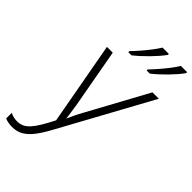

<svg xmlns="http://www.w3.org/2000/svg" viewBox="-310 -1026 1121 1121"><g transform="rotate(45 250.0 -465.5)"><path d="M31.7 8.8Q13.2 8.8 -2.4 5.6Q-18.1 2.4 -27.8 -2.4V-48.8Q-15.6 -42 -1.2 -38.6Q13.2 -35.2 28.8 -35.2Q51.8 -35.2 70.3 -43.7Q88.9 -52.2 106.4 -71.5Q124 -90.8 143.3 -122.6Q162.6 -154.3 186 -200.7L92.8 -713.9H140.6L207 -347.2Q209.5 -330.6 211.9 -313.2Q214.4 -295.9 216.8 -279.8Q219.2 -263.7 220.7 -249.5Q229.5 -269.5 241 -293.7Q252.4 -317.9 264.6 -339.8L468.3 -713.9H521L211.4 -147.5Q183.1 -95.2 156.5 -60.5Q129.9 -25.9 100.1 -8.5Q70.3 8.8 31.7 8.8ZM354 -780.3V-788.6Q376.5 -812 400.1 -839.4Q423.8 -866.7 444.1 -893.3Q464.4 -919.9 476.6 -940.4H528.3L527.8 -932.1Q517.1 -916.5 499.8 -896.2Q482.4 -876 461.7 -854.7Q440.9 -833.5 419.7 -814.2Q398.4 -794.9 379.9 -780.3ZM202.6 -780.3V-788.6Q225.6 -812 249 -839.4Q272.5 -866.7 292.7 -893.3Q313 -919.9 325.2 -940.4H377.4V-932.1Q366.2 -916.5 348.9 -896.2Q331.5 -876 310.8 -854.7Q290 -833.5 268.8 -814.2Q247.6 -794.9 229 -780.3Z"/></g></svg>

Font: Open Sans SemiCondensed Light
Style: Italic
Weight: 300
Width: 4
Italic angle: -12°
Designer: Monotype Design Team
Foundry: Monotype Imaging Inc.
Version: Version 3.000